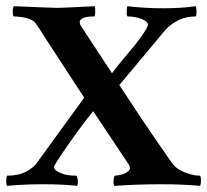

<svg xmlns="http://www.w3.org/2000/svg" viewBox="-31 -603 676 627"><path d="M14.7 -582.7Q142.7 -577.3 157.3 -577.3Q172 -577.3 278.7 -582.7Q280 -578.7 280 -564Q280 -549.3 276 -549.3Q232 -549.3 229.3 -532Q229.3 -522.7 237.3 -512L334.7 -364Q350.7 -385.3 371.3 -410Q392 -434.7 410.7 -457.3Q452 -510.7 452 -522Q452 -533.3 430.7 -541.3Q409.3 -549.3 386.7 -549.3Q382.7 -549.3 382.7 -560Q382.7 -580 385.3 -582.7Q442.7 -576 502 -576Q561.3 -576 608 -582.7Q610.7 -578.7 610.7 -564Q610.7 -549.3 607.3 -549.3Q604 -549.3 594 -548.7Q584 -548 569.3 -544Q533.3 -532 508 -504L358.7 -325.3Q434.7 -209.3 464.7 -166Q494.7 -122.7 512 -97.3Q529.3 -72 536.7 -63.3Q544 -54.7 557.3 -47.3Q570.7 -40 584 -36Q604 -29.3 622.7 -29.3Q625.3 -22.7 625.3 -12.7Q625.3 -2.7 622.7 4Q569.3 -1.3 493.3 -1.3Q417.3 -1.3 342.7 4Q338.7 0 340 -14.7Q341.3 -29.3 344.7 -29.3Q348 -29.3 356 -30.7Q364 -32 372 -34.7Q393.3 -44 393.3 -53.3Q393.3 -58.7 390.7 -64L273.3 -240Q237.3 -196 191.3 -130Q145.3 -64 145.3 -57.3Q145.3 -50.7 153.3 -45.3Q161.3 -40 172 -36Q189.3 -29.3 218.7 -29.3Q226.7 -13.3 221.3 4Q176 -1.3 110.7 -1.3Q45.3 -1.3 -8 4Q-10.7 0 -10.7 -12Q-10.7 -24 -8 -29.3Q29.3 -29.3 53.3 -42Q77.3 -54.7 88 -69.3L244 -284L121.3 -472Q109.3 -490.7 96.7 -510.7Q84 -530.7 76.7 -535.3Q69.3 -540 60.7 -542.7Q52 -545.3 42.7 -546.7Q33.3 -548 26 -548.7Q18.7 -549.3 14.7 -549.3Q10.7 -549.3 10.7 -565.3Q10.7 -581.3 14.7 -582.7Z"/></svg>

Font: Ramaraja
Style: Regular
Weight: 400
Designer: Appaji Ambarisha Darbha
Foundry: Andhrapradesh Society for Knowledge Networks
Version: Version 1.0.4; ttfautohint (v1.2.25-373a) -l 7 -r 28 -G 50 -